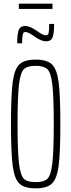

<svg xmlns="http://www.w3.org/2000/svg" viewBox="-20 -1022 390 1050"><path d="M40 -344Q40 -502 49.5 -573.5Q59 -645 86.5 -670.5Q114 -696 175 -696Q236 -696 263.5 -670.5Q291 -645 300.5 -573.5Q310 -502 310 -344Q310 -186 300.5 -114.5Q291 -43 263.5 -17.5Q236 8 175 8Q114 8 86.5 -17.5Q59 -43 49.5 -114.5Q40 -186 40 -344ZM274 -344Q274 -496 266 -561Q258 -626 239 -644Q220 -662 175 -662Q130 -662 111 -644Q92 -626 84 -561Q76 -496 76 -344Q76 -192 84 -127Q92 -62 111 -44Q130 -26 175 -26Q220 -26 239 -44Q258 -62 266 -127Q274 -192 274 -344ZM118 -880Q143 -880 182 -853Q213 -829 232 -829Q243 -829 246 -842Q249 -855 249 -891H276Q276 -837 267 -816.5Q258 -796 232 -796Q207 -796 174 -819Q170 -821 158 -829.5Q146 -838 136 -842.5Q126 -847 118 -847Q108 -847 104.5 -833.5Q101 -820 101 -785H74Q74 -839 83 -859.5Q92 -880 118 -880ZM83 -973V-1002H267V-973Z"/></svg>

Font: Saira Ultra Condensed Thin
Style: Regular
Weight: 100
Width: 1
Designer: Hector Gatti with collaboration of the Omnibus-Type team
Foundry: Omnibus-Type
Version: Version 1.001; ttfautohint (v1.8)